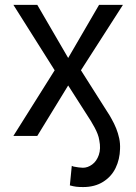

<svg xmlns="http://www.w3.org/2000/svg" viewBox="-20 -550 552 777"><path d="M201.2 -265.6 34.2 -530.3H130.9L255.9 -315.4L380.9 -530.3H477.5L307.6 -265.6L414.1 -97.7Q418.9 -90.8 422.9 -84Q426.8 -77.1 430.7 -70.3Q442.4 -49.8 450.2 -30.3Q458 -10.7 462.4 9.8Q466.8 30.3 465.8 52.7Q464.8 94.7 447.8 129.9Q430.7 165 397 186Q363.3 207 316.4 207Q299.8 207 288.1 205.6Q276.4 204.1 262.7 200.2L270.5 121.1L277.3 124Q286.1 126 297.4 127.4Q308.6 128.9 315.4 128.9Q335 128.9 353 115.7Q371.1 102.5 379.9 77.1Q388.7 51.8 381.8 17.6Q379.9 4.9 375 -7.8Q370.1 -20.5 363.3 -33.2Q356.4 -45.9 347.7 -60.5L255.9 -204.1L130.9 0H34.2Z"/></svg>

Font: WEMIX Pretendard Variable
Style: Regular
Weight: 400
Designer: Base glyphs from Inter by Rasmus Andersson; Hangeul glyphs from Noto Sans CJK(Source Han Sans) by Jang Soo-young and Kan
Foundry: Kil Hyung-jin
Version: Version 1.000;Glyphs 3.2 (3208)